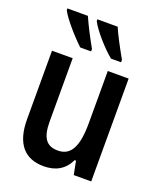

<svg xmlns="http://www.w3.org/2000/svg" viewBox="-143 -853 786 951"><g transform="rotate(20 250.0 -377.5)"><path d="M334 -605H387V-618C357 -671 324 -733 311 -765H204V-756C223 -717 286 -644 334 -605ZM172 -605H229V-618C198 -673 173 -722 154 -765H46V-756C65 -717 132 -642 172 -605ZM202 10C265 10 311 -16 337 -71H344L358 0H450V-542H340V-266C340 -146 311 -87 242 -87C182 -87 155 -122 155 -209V-542H46V-181C46 -51 103 10 202 10Z"/></g></svg>

Font: Noto Sans Mono ExtraCondensed SemiBold
Style: Regular
Weight: 600
Width: 2
Designer: Monotype Design Team
Foundry: Monotype Imaging Inc.
Version: Version 2.014